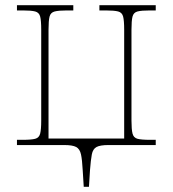

<svg xmlns="http://www.w3.org/2000/svg" viewBox="-20 -556 662 736"><path d="M301 160 297 96Q295 57 290.5 36Q286 15 272 7.5Q258 0 226 0H45V-20H67Q100 -20 115 -24Q130 -28 134 -44Q138 -60 138 -94V-442Q138 -477 134 -492.5Q130 -508 115 -512Q100 -516 67 -516H45V-536H261V-516H237Q205 -516 189.5 -512Q174 -508 170 -492.5Q166 -477 166 -442V-25H456V-442Q456 -477 452 -492.5Q448 -508 433 -512Q418 -516 385 -516H361V-536H577V-516H555Q522 -516 507 -512Q492 -508 488 -492.5Q484 -477 484 -442V-94Q484 -60 488 -44Q492 -28 507 -24Q522 -20 555 -20H577V0H396Q364 0 350 7.5Q336 15 332 36Q328 57 325 96L321 160Z"/></svg>

Font: Noto Serif Thin
Style: Regular
Weight: 100
Designer: Monotype Design Team
Foundry: Monotype Imaging Inc.
Version: Version 2.015